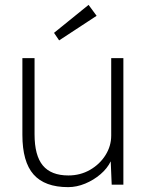

<svg xmlns="http://www.w3.org/2000/svg" viewBox="-20 -759 600 789"><path d="M260 10Q164 10 118 -42Q72 -94 72 -205V-520H122V-207Q122 -120 156 -79Q190 -38 261 -38Q310 -38 350 -61Q390 -84 413.5 -121.5Q437 -159 437 -202V-520H487V0H439L435 -96Q421 -67 393 -43Q365 -19 330 -4.5Q295 10 260 10ZM223 -593 202 -624 344 -739 377 -694Z"/></svg>

Font: Lexend Deca ExtraLight
Style: Regular
Weight: 200
Designer: Bonnie Shaver-Troup, Thomas Jockin
Foundry: Lexend
Version: Version 1.008; ttfautohint (v1.8.4.7-5d5b)